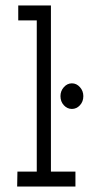

<svg xmlns="http://www.w3.org/2000/svg" viewBox="-20 -685 353 705"><path d="M43 0 44 -55H115V-610H47V-665H167V-55H257V0ZM244 -285Q227 -285 214.5 -298.5Q202 -312 202 -332Q202 -351 214.5 -365Q227 -379 244 -379Q261 -379 273.5 -365Q286 -351 286 -332Q286 -312 273.5 -298.5Q261 -285 244 -285Z"/></svg>

Font: Inconsolata ExtraCondensed Thin
Style: Regular
Weight: 100
Width: 2
Monospace: yes
Designer: Raph Levien, Cyreal, Brenton Simpson
Foundry: Raph Levien, Cyreal, Google
Version: Version 3.100; ttfautohint (v1.8.4.7-5d5b)